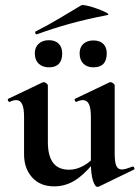

<svg xmlns="http://www.w3.org/2000/svg" viewBox="-20 -716 546 750"><path d="M192 12Q137 12 105.5 -23Q74 -58 74 -113V-260Q74 -293 66.5 -309Q59 -325 43 -325Q32 -325 18 -318Q14 -317 11.5 -323Q9 -329 12 -330L146 -394Q149 -395 151 -395Q156 -395 161.5 -390.5Q167 -386 167 -382V-161Q167 -107 187.5 -80Q208 -53 250 -53Q279 -53 308 -69.5Q337 -86 354 -111L360 -99Q326 -50 284 -19Q242 12 192 12ZM428 -382V-116Q428 -82 434.5 -68Q441 -54 456 -54Q463 -54 473.5 -57Q484 -60 497 -65Q501 -67 504 -61.5Q507 -56 504 -54L366 13Q364 14 361 14Q351 14 343 -11Q335 -36 335 -82V-260Q335 -293 327.5 -309Q320 -325 304 -325Q293 -325 278 -318Q275 -317 272.5 -323Q270 -329 273 -330L407 -394Q409 -395 412 -395Q417 -395 422.5 -390.5Q428 -386 428 -382ZM124 -582Q120 -581 118 -586.5Q116 -592 119 -593Q170 -619 212.5 -644.5Q255 -670 297 -695Q302 -698 321.5 -693.5Q341 -689 362.5 -681Q384 -673 396.5 -666Q409 -659 399 -657Q317 -641 252 -623Q187 -605 124 -582ZM171 -453Q146 -453 131 -467.5Q116 -482 116 -508Q116 -531 131 -545Q146 -559 171 -559Q196 -559 209.5 -545Q223 -531 223 -508Q223 -453 171 -453ZM345 -453Q320 -453 305.5 -467.5Q291 -482 291 -508Q291 -531 305.5 -544.5Q320 -558 345 -558Q370 -558 383.5 -544.5Q397 -531 397 -508Q397 -453 345 -453Z"/></svg>

Font: Cormorant Garamond Light
Style: Bold
Weight: 700
Version: Version 4.001